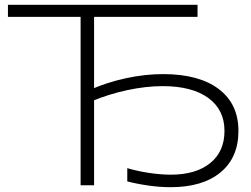

<svg xmlns="http://www.w3.org/2000/svg" viewBox="-20 -770 1044 798"><path d="M509 -16V-71Q554 -58 602 -51Q650 -44 690 -44Q794 -44 853.5 -92Q913 -140 913 -226Q913 -314 845.5 -363Q778 -412 656 -412Q587 -412 509.5 -395.5Q432 -379 358 -348L352 -396Q425 -428 504 -445Q583 -462 658 -462Q807 -462 889 -400Q971 -338 971 -226Q971 -115 896.5 -53.5Q822 8 689 8Q646 8 599 1.5Q552 -5 509 -16ZM801 -750V-700H346L371 -725V0H315V-725L340 -700H13V-750Z"/></svg>

Font: Unbounded ExtraLight
Style: Regular
Weight: 250
Designer: Luke Prowse, Jean-Baptiste Morizot, Fátima Lázaro, Florian Runge
Foundry: NaN
Version: Version 1.701;gftools[0.9.28.dev5+ged2979d]